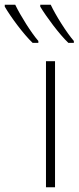

<svg xmlns="http://www.w3.org/2000/svg" viewBox="-111 -786 333 806"><path d="M102 -766H58V-758C84 -715 138 -642 176 -606H199V-614C170 -647 123 -721 102 -766ZM-47 -766H-91V-758C-66 -715 -12 -642 26 -606H50V-614C21 -647 -25 -720 -47 -766ZM120 0V-529H82V0Z"/></svg>

Font: Noto Sans SemiCondensed ExtraLight
Style: Regular
Weight: 200
Width: 4
Designer: Monotype Design Team
Foundry: Monotype Imaging Inc.
Version: Version 2.013